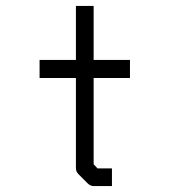

<svg xmlns="http://www.w3.org/2000/svg" viewBox="-20 -679 580 650"><path d="M297 -123 310 -109H359V-49H298Q286 -49 277 -58L246 -89Q237 -98 237 -110V-415H114V-476H237V-659H297V-476H420V-415H297Z"/></svg>

Font: 3270 Nerd Font
Style: Regular
Weight: 400
Monospace: yes
Version: Version 3.0.1;Nerd Fonts 3.3.0